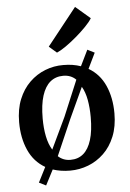

<svg xmlns="http://www.w3.org/2000/svg" viewBox="-62 -923 711 1050"><g transform="rotate(-5 293.0 -398.5)"><path d="M148 80.5 110 61.5 152 -21Q91 -56 61 -123Q31 -190 31 -276.5Q31 -348 53 -402.2Q75 -456.5 113 -493.5Q151 -530.5 199 -549.2Q247 -568 298.5 -567.5Q325.5 -567.5 349.2 -563.8Q373 -560 394.5 -552.5L437 -639.5L476 -620L434.5 -534.5Q495 -499.5 524.8 -432.8Q554.5 -366 554.5 -280Q554.5 -208 532.2 -153.5Q510 -99 472 -62.5Q434 -26 386 -7.5Q338 11 286.5 11Q260 11 236.2 7.2Q212.5 3.5 191.5 -3.5ZM198.5 -112 280.5 -284.5 363 -481.5Q349.5 -495 332 -502Q314.5 -509 293 -509Q251.5 -509 222 -484.8Q192.5 -460.5 176.8 -411Q161 -361.5 161 -285.5Q161 -232.5 170 -187.8Q179 -143 198.5 -112ZM293.5 -47.5Q335.5 -47.5 364.2 -72Q393 -96.5 408.2 -146Q423.5 -195.5 423.5 -271Q423.5 -322 415.5 -365.8Q407.5 -409.5 389.5 -440L312 -272L225.5 -73.5Q239 -61 256 -54.2Q273 -47.5 293.5 -47.5ZM270 -638.5 228.5 -674.5 390.5 -878.5 471 -809.5Q460 -790.5 435.2 -765Q410.5 -739.5 380 -713.5Q349.5 -687.5 320.5 -667.2Q291.5 -647 271.5 -638.5Z"/></g></svg>

Font: Merriweather 24pt SemiBold
Style: Regular
Weight: 600
Designer: Eben Sorkin
Foundry: Eben Sorkin
Version: Version 2.100